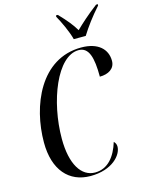

<svg xmlns="http://www.w3.org/2000/svg" viewBox="-138 -1025 841 1116"><g transform="rotate(-15 282.0 -467.0)"><path d="M376 -784H448C478 -832 515 -882 563 -936L564 -944H553C492 -898 449 -858 417 -827C395 -864 369 -896 323 -944H312L311 -936C331 -901 364 -832 376 -784ZM265 10C398 10 460 -66 460 -115C460 -130 454 -139 446 -147C421 -65 374 -3 296 -3C214 -3 159 -88 159 -242C159 -467 256 -715 386 -715C448 -715 466 -649 466 -534C518 -534 558 -558 558 -605C558 -676 505 -726 405 -726C159 -726 53 -468 53 -248C53 -83 136 10 265 10Z"/></g></svg>

Font: Noto Serif Display ExtraCondensed Medium
Style: Italic
Weight: 500
Width: 2
Italic angle: -12°
Designer: Monotype Design Team
Foundry: Monotype Imaging Inc.
Version: Version 2.009